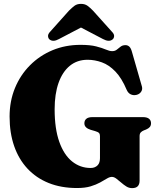

<svg xmlns="http://www.w3.org/2000/svg" viewBox="-20 -951 823 991"><path d="M700.5 -19Q700.5 0.5 691 10.2Q681.5 20 662 20Q645.5 20 631.8 11.2Q618 2.5 605 -9Q592 -20.5 580.2 -29.2Q568.5 -38 557.5 -38Q546 -38 531.5 -29.2Q517 -20.5 496.8 -9.2Q476.5 2 447.8 10.8Q419 19.5 377.5 19.5Q295.5 19.5 231 -6.5Q166.5 -32.5 121.5 -81Q76.5 -129.5 53 -197.2Q29.5 -265 29.5 -349.5Q29.5 -429 57.2 -496.5Q85 -564 134.8 -614Q184.5 -664 251 -691.8Q317.5 -719.5 395.5 -719.5Q445.5 -719.5 476.5 -711.5Q507.5 -703.5 526.5 -695.2Q545.5 -687 559 -687Q573.5 -687 583 -694.8Q592.5 -702.5 602.5 -710.2Q612.5 -718 627.5 -718Q639.5 -718 647.8 -710Q656 -702 661 -683.5L712.5 -504.5Q716.5 -489.5 708.5 -477.5Q700.5 -465.5 685.5 -461.5Q669 -457.5 655.2 -463.8Q641.5 -470 634 -487Q608 -548.5 575.2 -582.2Q542.5 -616 505.8 -629.2Q469 -642.5 432 -642.5Q378.5 -642.5 340.5 -611.5Q302.5 -580.5 282.2 -523.2Q262 -466 262 -387Q262 -286.5 286 -219Q310 -151.5 352 -117.8Q394 -84 448 -84Q460.5 -84 469.5 -88Q478.5 -92 484.5 -98.5Q490.5 -105 493.2 -114.2Q496 -123.5 496 -134.5V-248.5Q496 -259 491 -264.5Q486 -270 470.5 -274.5L448 -281Q433 -285.5 424.2 -293.8Q415.5 -302 415.5 -314.5Q415.5 -329.5 425.8 -338Q436 -346.5 457.5 -346.5H717Q739 -346.5 749.2 -338Q759.5 -329.5 759.5 -315Q759.5 -303 753.2 -295.5Q747 -288 734 -282.5L722.5 -278Q712.5 -274 706.5 -267.5Q700.5 -261 700.5 -248.5ZM446 -834H350L511.5 -749.5Q543 -732.5 561 -747.5Q568 -753 569 -764Q570 -775 557.5 -787.5L460 -896Q444.5 -912 431.2 -921.5Q418 -931 398 -931Q378 -931 365 -921.5Q352 -912 336 -896L239 -787.5Q227 -775 228 -764Q229 -753 235.5 -747.5Q254 -732.5 284.5 -749.5Z"/></svg>

Font: Fraunces Black
Style: Regular
Weight: 900
Version: Version 1.000;[b76b70a41]